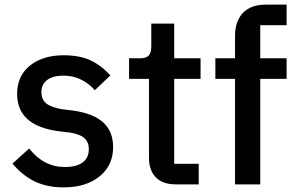

<svg xmlns="http://www.w3.org/2000/svg" viewBox="-20 -797 1277 830"><path d="M34 -90 106 -155Q169 -75 260 -75Q311 -75 337.5 -95Q364 -115 364 -152Q364 -182 345 -199.5Q326 -217 282 -224L232 -230Q54 -254 54 -391Q54 -469 109.5 -513.5Q165 -558 255 -558Q325 -558 371.5 -536Q418 -514 457 -471L390 -407Q366 -435 331.5 -452.5Q297 -470 255 -470Q208 -470 183.5 -451Q159 -432 159 -399Q159 -367 180 -350Q201 -333 247 -325L297 -319Q385 -306 427 -267Q469 -228 469 -161Q469 -82 410.5 -34.5Q352 13 255 13Q182 13 128.5 -13.5Q75 -40 34 -90Z M739 0Q683 0 653.5 -30.5Q624 -61 624 -115V-456H538V-545H585Q612 -545 623 -557Q634 -569 634 -597V-695H733V-545H847V-456H733V-89H839V0Z M996 0V-456H911V-545H996V-641Q996 -705 1030 -741Q1064 -777 1129 -777H1219V-688H1105V-545H1219V-456H1105V0Z"/></svg>

Font: IBM Plex Sans JP Medm
Style: Regular
Weight: 500
Designer: Mike Abbink; Paul van der Laan; Pieter van Rosmalen; Wujin Sim; Yejin Wi; Jinhee Kim; Boomi Park; Yona Kim; Kichan Ma
Foundry: Sandoll Inc.
Version: Version 1.002